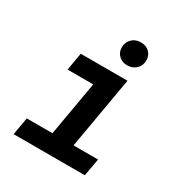

<svg xmlns="http://www.w3.org/2000/svg" viewBox="-171 -858 929 983"><g transform="rotate(30 293.5 -366.5)"><path d="M141.1 -528.3 123 -424.3H274.9L219.2 -103.5H67.4L49.3 0H470.2L488.8 -103.5H343.8L417.5 -528.3ZM306.6 -662.1Q306.6 -631.8 327.4 -613.3Q348.1 -594.7 377.4 -595.7Q407.7 -596.2 428.5 -615.5Q449.2 -634.8 449.2 -666.5Q449.2 -696.8 428.7 -715.3Q408.2 -733.9 378.4 -732.9Q347.2 -732.9 326.9 -712.6Q306.6 -692.4 306.6 -662.1Z"/></g></svg>

Font: Roboto Mono SemiBold
Style: Italic
Weight: 600
Italic angle: -10°
Monospace: yes
Designer: Google
Version: Version 3.000